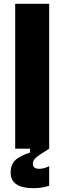

<svg xmlns="http://www.w3.org/2000/svg" viewBox="-20 -783 340 1011"><path d="M239 0H60V-763H239ZM36 126Q36 86 58.5 62.5Q81 39 138 20V0H239Q185 33 169 47.5Q153 62 153 79Q153 106 187 106Q211 106 239 92V195Q200 208 158 208Q36 208 36 126Z"/></svg>

Font: Open Sauce One Black
Style: Regular
Weight: 900
Designer: Alfredo Marco Pradil
Foundry: Creative Sauce Fz LLC
Version: Version 1.477